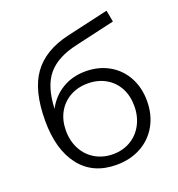

<svg xmlns="http://www.w3.org/2000/svg" viewBox="-139 -890 938 1011"><g transform="rotate(-20 329.5 -384.5)"><path d="M608 -256Q608 -179 574.5 -119.5Q541 -60 481 -27Q421 6 343 6Q212 6 140 -86Q68 -178 68 -340Q68 -509 132.5 -599Q197 -689 334 -721L570 -775L582 -710L360 -659Q247 -634 194 -570.5Q141 -507 136 -383Q168 -444 225 -478.5Q282 -513 356 -513Q429 -513 486.5 -480.5Q544 -448 576 -389.5Q608 -331 608 -256ZM345 -53Q400 -53 443.5 -78.5Q487 -104 511.5 -150Q536 -196 536 -254Q536 -312 512 -356Q488 -400 444.5 -424.5Q401 -449 345 -449Q289 -449 245.5 -424.5Q202 -400 177.5 -356Q153 -312 153 -254Q153 -196 177.5 -150Q202 -104 246 -78.5Q290 -53 345 -53Z"/></g></svg>

Font: APTA Sans Regular
Style: Regular
Weight: 400
Version: Version 7.200